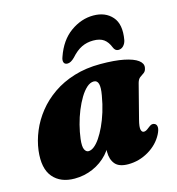

<svg xmlns="http://www.w3.org/2000/svg" viewBox="-109 -812 849 922"><g transform="rotate(-15 316.0 -351.0)"><path d="M521 -178.5Q512 -143.5 515.5 -130Q519 -116.5 529 -116.5Q534.5 -116.5 540.2 -119.2Q546 -122 554.5 -129Q566.5 -139 574 -140.8Q581.5 -142.5 589 -138.5Q598.5 -133.5 599 -120.2Q599.5 -107 589 -86.5Q565.5 -41 518 -13Q470.5 15 416.5 15Q371 15 351.8 -7.8Q332.5 -30.5 332.5 -69Q332.5 -81.5 333.5 -95Q334.5 -108.5 336.2 -122.5Q338 -136.5 340.5 -149.8Q343 -163 346 -175.5L359.5 -136.5Q347 -91 315.8 -56.8Q284.5 -22.5 241.5 -3.8Q198.5 15 150 15Q80 15 43 -28.8Q6 -72.5 16.5 -160Q22.5 -207.5 42 -254.2Q61.5 -301 94.5 -342.5Q127.5 -384 173.8 -416Q220 -448 279.2 -466.2Q338.5 -484.5 410 -484.5Q481 -484.5 527 -475Q573 -465.5 594.5 -449.5Q616 -433.5 613 -413.5Q610.5 -396 600.5 -389Q590.5 -382 580.2 -374.8Q570 -367.5 565 -349.5ZM226 -162Q221.5 -124 228.8 -109.5Q236 -95 248 -95Q261.5 -95 276.2 -106.5Q291 -118 305.8 -139.8Q320.5 -161.5 334.5 -191.2Q348.5 -221 360 -258Q371.5 -295 378.5 -337Q385.5 -376 380.2 -394Q375 -412 358 -412Q340.5 -412 323.2 -396.8Q306 -381.5 290.2 -355.5Q274.5 -329.5 261.2 -297Q248 -264.5 239 -229.5Q230 -194.5 226 -162ZM406 -602.5Q375 -602.5 348.5 -589.8Q322 -577 295.5 -547Q276 -527.5 260 -527.5Q245.5 -527.5 241.5 -538.2Q237.5 -549 244 -565.5Q270.5 -642 324.2 -680.2Q378 -718.5 437.5 -718.5Q497.5 -718.5 531.2 -680.2Q565 -642 551.5 -565.5Q548 -549 537.5 -538.2Q527 -527.5 512.5 -527.5Q496 -527.5 488.5 -547Q477.5 -575 458.5 -588.8Q439.5 -602.5 406 -602.5Z"/></g></svg>

Font: Fraunces Black
Style: Italic
Weight: 900
Italic angle: -16°
Version: Version 1.000;[b76b70a41]